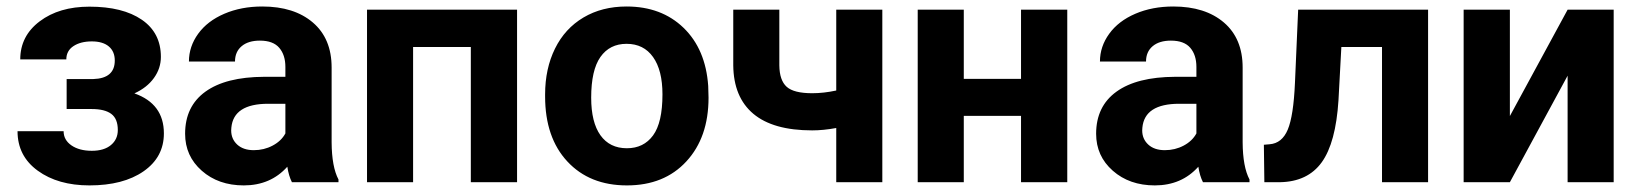

<svg xmlns="http://www.w3.org/2000/svg" viewBox="-20 -558 5016 588"><path d="M331.5 -372.6Q331.5 -400.4 313.2 -415.8Q294.9 -431.2 261.2 -431.2Q226.6 -431.2 204.8 -416.7Q183.1 -402.3 183.1 -376H42Q42 -447.8 101.6 -492.7Q161.1 -537.6 253.9 -537.6Q356 -537.6 414.3 -497.6Q472.7 -457.5 472.7 -383.8Q472.7 -348.6 451.4 -319.1Q430.2 -289.6 391.6 -272Q481.9 -240.2 481.9 -149.4Q481.9 -76.7 419.7 -33.4Q357.4 9.8 253.9 9.8Q157.7 9.8 95.7 -35.2Q33.7 -80.1 33.7 -156.2H174.8Q174.8 -129.4 198.7 -112.8Q222.7 -96.2 261.2 -96.2Q298.8 -96.2 319.8 -113.8Q340.8 -131.3 340.8 -159.7Q340.8 -194.3 320.8 -209.2Q300.8 -224.1 260.7 -224.1H184.1V-315.9H265.6Q331.5 -317.9 331.5 -372.6Z M874 0Q864.3 -19 859.9 -47.4Q808.6 9.8 726.6 9.8Q648.9 9.8 597.9 -35.2Q546.9 -80.1 546.9 -148.4Q546.9 -232.4 609.1 -277.3Q671.4 -322.3 789.1 -322.8H854V-353Q854 -389.6 835.2 -411.6Q816.4 -433.6 775.9 -433.6Q740.2 -433.6 720 -416.5Q699.7 -399.4 699.7 -369.6H558.6Q558.6 -415.5 586.9 -454.6Q615.2 -493.7 667 -515.9Q718.8 -538.1 783.2 -538.1Q880.9 -538.1 938.2 -489Q995.6 -439.9 995.6 -351.1V-122.1Q996.1 -46.9 1016.6 -8.3V0ZM757.3 -98.1Q788.6 -98.1 814.9 -112.1Q841.3 -126 854 -149.4V-240.2H801.3Q695.3 -240.2 688.5 -167L688 -158.7Q688 -132.3 706.5 -115.2Q725.1 -98.1 757.3 -98.1Z M1563.5 0H1421.9V-414.1H1245.1V0H1104V-528.3H1563.5Z M1649.4 -269Q1649.4 -347.7 1679.7 -409.2Q1710 -470.7 1766.8 -504.4Q1823.7 -538.1 1898.9 -538.1Q2005.9 -538.1 2073.5 -472.7Q2141.1 -407.2 2148.9 -294.9L2149.9 -258.8Q2149.9 -137.2 2082 -63.7Q2014.2 9.8 1899.9 9.8Q1785.6 9.8 1717.5 -63.5Q1649.4 -136.7 1649.4 -262.7ZM1790.5 -258.8Q1790.5 -183.6 1818.8 -143.8Q1847.2 -104 1899.9 -104Q1951.2 -104 1980 -143.3Q2008.8 -182.6 2008.8 -269Q2008.8 -342.8 1980 -383.3Q1951.2 -423.8 1898.9 -423.8Q1847.2 -423.8 1818.8 -383.5Q1790.5 -343.3 1790.5 -258.8Z M2682.1 0H2541V-166Q2501.5 -158.7 2467.3 -158.7Q2347.7 -158.7 2287.1 -209.5Q2226.6 -260.3 2225.6 -357.9V-528.3H2366.7V-357.9Q2367.2 -312 2389.2 -292.2Q2411.1 -272.5 2467.3 -272.5Q2502.4 -272.5 2541 -280.8V-528.3H2682.1Z M3248.5 0H3106.9V-203.1H2931.6V0H2790.5V-528.3H2931.6V-316.4H3106.9V-528.3H3248.5Z M3664.1 0Q3654.3 -19 3649.9 -47.4Q3598.6 9.8 3516.6 9.8Q3439 9.8 3387.9 -35.2Q3336.9 -80.1 3336.9 -148.4Q3336.9 -232.4 3399.2 -277.3Q3461.4 -322.3 3579.1 -322.8H3644V-353Q3644 -389.6 3625.2 -411.6Q3606.4 -433.6 3565.9 -433.6Q3530.3 -433.6 3510 -416.5Q3489.7 -399.4 3489.7 -369.6H3348.6Q3348.6 -415.5 3377 -454.6Q3405.3 -493.7 3457 -515.9Q3508.8 -538.1 3573.2 -538.1Q3670.9 -538.1 3728.3 -489Q3785.6 -439.9 3785.6 -351.1V-122.1Q3786.1 -46.9 3806.6 -8.3V0ZM3547.4 -98.1Q3578.6 -98.1 3605 -112.1Q3631.3 -126 3644 -149.4V-240.2H3591.3Q3485.4 -240.2 3478.5 -167L3478 -158.7Q3478 -132.3 3496.6 -115.2Q3515.1 -98.1 3547.4 -98.1Z M4353.5 -528.3V0H4212.4V-414.1H4087.9L4079.1 -251Q4070.8 -120.6 4027.8 -61Q3984.9 -1.5 3899.9 0H3852.1L3850.6 -114.7L3868.2 -116.2Q3906.2 -119.1 3923.8 -161.1Q3941.4 -203.1 3945.8 -304.2L3955.6 -528.3Z M4780.8 -528.3H4921.9V0H4780.8V-326.2L4604 0H4462.4V-528.3H4604V-202.6Z"/></svg>

Font: RobotoInd
Style: Bold
Weight: 700
Designer: Google
Version: Version 2.001150; 2014